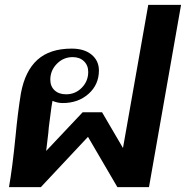

<svg xmlns="http://www.w3.org/2000/svg" viewBox="-20 -770 765 790"><path d="M44 -210Q53 -306 66 -386Q83 -478 134 -524Q185 -570 275 -570Q327 -570 357 -545Q387 -520 387 -480Q387 -422 344.5 -384Q302 -346 238 -346Q217 -346 196 -355L192 -332L181 -248Q180 -243 180 -237Q180 -231 179 -225L170 -149L320 -308H400L486 -161L590 -750H725L593 0H463L342 -207L148 0H17Q31 -79 44 -210ZM343 -474Q343 -501 325.5 -518Q308 -535 279 -535Q241 -535 214 -507.5Q187 -480 187 -442Q187 -415 204.5 -398.5Q222 -382 252 -382Q290 -382 316.5 -409Q343 -436 343 -474Z"/></svg>

Font: Fahkwang SemiBold
Style: Italic
Weight: 600
Italic angle: -10°
Version: Version 1.000; ttfautohint (v1.6)